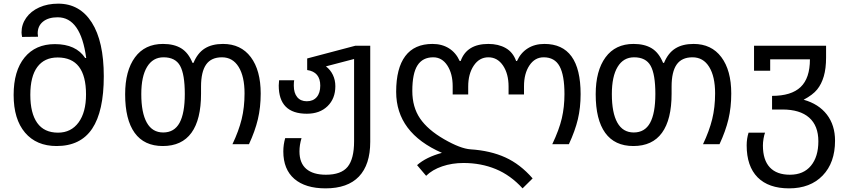

<svg xmlns="http://www.w3.org/2000/svg" viewBox="-20 -785 4607 1045"><path d="M295.9 -63Q366.7 -63 407.5 -118.4Q448.2 -173.8 448.2 -271Q448.2 -472.2 293.9 -472.2Q221.7 -472.2 183.3 -420.7Q145 -369.1 145 -269Q145 -168.9 182.6 -116Q220.2 -63 295.9 -63ZM293.9 -690.9Q243.7 -690.9 214.4 -667.5Q185.1 -644 185.1 -603L187 -585L100.1 -584Q97.2 -601.6 97.2 -608.9Q97.2 -651.9 122.6 -688Q147.9 -724.1 193.4 -744.6Q238.8 -765.1 296.9 -765.1Q414.1 -765.1 479.5 -662.6Q544.9 -560.1 544.9 -370.1Q544.9 -179.2 481.7 -84.7Q418.5 9.8 288.1 9.8Q178.2 9.8 116.2 -63.2Q54.2 -136.2 54.2 -268.1Q54.2 -399.4 113.8 -472.2Q173.3 -544.9 278.8 -544.9Q393.6 -544.9 443.8 -469.2H449.2Q419.4 -690.9 293.9 -690.9Z M985.8 -273.9Q985.8 -380.4 960.2 -426.8Q934.6 -473.1 870.1 -473.1Q812 -473.1 780.5 -421.1Q749 -369.1 749 -272.9Q749 -170.9 779.1 -117.4Q809.1 -64 868.2 -64Q928.7 -64 957.3 -116.5Q985.8 -168.9 985.8 -273.9ZM1074.2 -274.9Q1074.2 -134.3 1022 -62.3Q969.7 9.8 866.2 9.8Q764.6 9.8 712.9 -62Q661.1 -133.8 661.1 -272Q661.1 -399.9 714.6 -472.9Q768.1 -545.9 867.2 -545.9Q927.2 -545.9 966.3 -522Q1005.4 -498 1027.8 -442.9H1033.2Q1055.2 -496.6 1094.5 -521.2Q1133.8 -545.9 1193.8 -545.9Q1291 -545.9 1345 -474.1Q1398.9 -402.3 1398.9 -275.9Q1398.9 -200.2 1383.5 -135.7Q1368.2 -71.3 1335 0H1245.1Q1279.3 -71.8 1295.2 -136.2Q1311 -200.7 1311 -276.9Q1311 -368.7 1278.8 -420.9Q1246.6 -473.1 1188 -473.1Q1129.4 -473.1 1101.8 -433.6Q1074.2 -394 1074.2 -314Z M1907.2 -463.9 1753.9 -423.8Q1778.3 -405.3 1791.7 -377.4Q1805.2 -349.6 1805.2 -315.9Q1805.2 -248.5 1762.9 -207.3Q1720.7 -166 1649.9 -166Q1497.1 -166 1497.1 -319.8L1499 -348.1H1581.1Q1579.1 -338.9 1579.1 -318.8Q1579.1 -278.8 1597.7 -256.3Q1616.2 -233.9 1649.9 -233.9Q1684.1 -233.9 1703.6 -256.3Q1723.1 -278.8 1723.1 -318.8Q1723.1 -393.6 1651.9 -403.8V-466.8L1914.1 -536.1H1995.1V-13.2Q1995.1 111.3 1933.6 175.8Q1872.1 240.2 1752 240.2Q1642.1 240.2 1582 188.5Q1522 136.7 1522 39.1Q1522 2.4 1532.2 -33.2H1621.1Q1609.9 3.4 1609.9 39.1Q1609.9 102.5 1647 134.3Q1684.1 166 1753.9 166Q1836.9 166 1872.1 122.8Q1907.2 79.6 1907.2 -16.1Z M2824.2 240.2Q2758.8 168.5 2678.5 135.3Q2598.1 102.1 2502.9 102.1Q2440.4 102.1 2386.7 120.4Q2333 138.7 2299.3 171.9L2250 113.8Q2298.8 70.3 2385.3 46.9Q2136.2 -62 2136.2 -285.2Q2136.2 -413.6 2185.8 -479.7Q2235.4 -545.9 2334 -545.9Q2385.3 -545.9 2423.3 -522.2Q2461.4 -498.5 2481.9 -453.1H2487.3Q2520.5 -545.9 2638.2 -545.9Q2692.9 -545.9 2732.4 -523.4Q2772 -501 2789.1 -453.1H2793.9Q2814 -497.6 2852.3 -521.7Q2890.6 -545.9 2942.9 -545.9Q3140.1 -545.9 3140.1 -272.9Q3140.1 -198.7 3125.2 -136.2Q3110.4 -73.7 3076.2 0H2985.8Q3023.4 -79.1 3037.8 -140.9Q3052.2 -202.6 3052.2 -272.9Q3052.2 -375.5 3025.6 -424.3Q2999 -473.1 2939 -473.1Q2891.1 -473.1 2861.6 -429Q2832 -384.8 2832 -315.9V-271H2748V-314Q2748 -383.3 2717.8 -428.2Q2687.5 -473.1 2638.2 -473.1Q2588.9 -473.1 2558.6 -428Q2528.3 -382.8 2528.3 -314V-271H2443.8V-315.9Q2443.8 -383.8 2414.8 -428.5Q2385.7 -473.1 2337.9 -473.1Q2280.3 -473.1 2252.2 -429.2Q2224.1 -385.3 2224.1 -290Q2224.1 -202.1 2266.1 -140.4Q2308.1 -78.6 2397 -27.3Q2485.8 23.9 2541 27.8Q2648.9 34.7 2730.5 71.8Q2812 108.9 2878.9 186Z M3546.9 -273.9Q3546.9 -380.4 3521.2 -426.8Q3495.6 -473.1 3431.2 -473.1Q3373 -473.1 3341.6 -421.1Q3310.1 -369.1 3310.1 -272.9Q3310.1 -170.9 3340.1 -117.4Q3370.1 -64 3429.2 -64Q3489.7 -64 3518.3 -116.5Q3546.9 -168.9 3546.9 -273.9ZM3635.3 -274.9Q3635.3 -134.3 3583 -62.3Q3530.8 9.8 3427.2 9.8Q3325.7 9.8 3273.9 -62Q3222.2 -133.8 3222.2 -272Q3222.2 -399.9 3275.6 -472.9Q3329.1 -545.9 3428.2 -545.9Q3488.3 -545.9 3527.3 -522Q3566.4 -498 3588.9 -442.9H3594.2Q3616.2 -496.6 3655.5 -521.2Q3694.8 -545.9 3754.9 -545.9Q3852.1 -545.9 3906 -474.1Q3960 -402.3 3960 -275.9Q3960 -200.2 3944.6 -135.7Q3929.2 -71.3 3896 0H3806.2Q3840.3 -71.8 3856.2 -136.2Q3872.1 -200.7 3872.1 -276.9Q3872.1 -368.7 3839.8 -420.9Q3807.6 -473.1 3749 -473.1Q3690.4 -473.1 3662.8 -433.6Q3635.3 -394 3635.3 -314Z M4084 -536.1H4476.1V-472.2Q4476.1 -412.1 4463.6 -369.6Q4451.2 -327.1 4427.5 -297.9Q4403.8 -268.6 4354 -242.2Q4436 -219.2 4480.5 -161.4Q4524.9 -103.5 4524.9 -19Q4524.9 100.6 4457.5 170.4Q4390.1 240.2 4274.9 240.2Q4163.1 240.2 4103.5 180.2Q4043.9 120.1 4043.9 5.9Q4043.9 -30.3 4054.2 -63H4144Q4139.2 -51.3 4135.7 -30.5Q4132.3 -9.8 4132.3 6.8Q4132.3 85.9 4169.9 126Q4207.5 166 4279.3 166Q4353.5 166 4393.8 116.9Q4434.1 67.9 4434.1 -16.1Q4434.1 -100.6 4384 -144.8Q4334 -189 4238.3 -189H4182.1V-263.2Q4287.1 -263.2 4337.6 -311.3Q4388.2 -359.4 4388.2 -461.9H4171.9V-399.9H4084Z"/></svg>

Font: NotoPenekeko
Style: Regular
Weight: 400
Designer: Monotype Design team
Foundry: Monotype Imaging Inc.
Version: Version 1.04